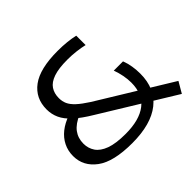

<svg xmlns="http://www.w3.org/2000/svg" viewBox="-140 -793 991 991"><g transform="rotate(-45 356.0 -297.0)"><path d="M677 8 280.5 -235Q222 -270 188.5 -300.8Q155 -331.5 140.8 -362.5Q126.5 -393.5 126.5 -429Q126.5 -510.5 188.5 -556.5Q250.5 -602.5 380 -602.5Q417 -602.5 447.8 -599.2Q478.5 -596 504 -590V-521.5Q479 -527.5 448.2 -531.2Q417.5 -535 384 -535Q320.5 -535 282.8 -522Q245 -509 228.8 -484.5Q212.5 -460 212.5 -425.5Q212.5 -402 221.2 -382.2Q230 -362.5 252.2 -341.8Q274.5 -321 315 -295L712 -52ZM316.5 7Q180.5 7 116.8 -40.2Q53 -87.5 53 -162Q53 -200.5 69 -232.5Q85 -264.5 114.5 -288Q144 -311.5 184.5 -325.5L228 -289.5Q180.5 -269.5 158.2 -239.8Q136 -210 136 -169.5Q136 -135.5 154.2 -108.5Q172.5 -81.5 214 -66.2Q255.5 -51 326 -51Q427 -51 480.5 -92.5Q534 -134 534 -218Q534 -243.5 528.5 -271.5Q523 -299.5 513.5 -325.5H581Q591 -299.5 595.2 -272.2Q599.5 -245 599.5 -217.5Q599.5 -108.5 526.8 -50.8Q454 7 316.5 7Z"/></g></svg>

Font: Encode Sans SC Expanded
Style: Regular
Weight: 400
Width: 7
Designer: Multiple Designers
Foundry: Impallari Type
Version: Version 3.002